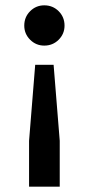

<svg xmlns="http://www.w3.org/2000/svg" viewBox="-20 -530 333 720"><path d="M89 170V-2L112 -287H181L204 -2V170ZM146 -359Q115 -359 93 -381Q71 -403 71 -434Q71 -466 93 -488Q115 -510 146 -510Q178 -510 200 -488Q222 -466 222 -434Q222 -403 200 -381Q178 -359 146 -359Z"/></svg>

Font: Atkinson Hyperlegible Next Medium
Style: Regular
Weight: 500
Designer: Elliott Scott, Megan Eiswerth, Linus Boman, Theodore Petrosky, Letters from Sweden
Foundry: Applied Design Works, Letters from Sweden
Version: Version 2.001